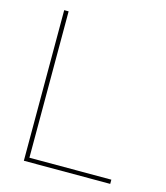

<svg xmlns="http://www.w3.org/2000/svg" viewBox="-110 -817 781 902"><g transform="rotate(15 281.0 -366.0)"><path d="M510.3 0H90.3V-732.4H111.8V-20.5H510.3Z"/></g></svg>

Font: Kumbh Sans Thin
Style: Regular
Weight: 250
Version: Version 1.004